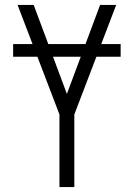

<svg xmlns="http://www.w3.org/2000/svg" viewBox="-20 -755 540 775"><path d="M220 0V-293L51 -735H116L250 -376L384 -735H449L280 -293V0ZM467 -526H33V-577H467Z"/></svg>

Font: Iosevka Fixed SS04 Light
Style: Regular
Weight: 300
Monospace: yes
Designer: Belleve Invis
Foundry: Belleve Invis
Version: Version 32.5.0